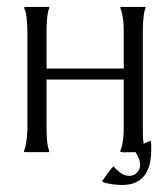

<svg xmlns="http://www.w3.org/2000/svg" viewBox="-20 -439 483 554"><path d="M114.3 -71.3Q114.3 -64.5 114.5 -55.4Q114.7 -46.4 115.5 -36.9Q116.2 -27.3 117.7 -18.8Q119.1 -10.3 122.1 -3.9V-1L121.1 0H52.7Q52.2 0 51 -0.5Q49.8 -1 49.3 -1V-3.9Q52.2 -9.8 54 -18.6Q55.7 -27.3 56.9 -36.9Q58.1 -46.4 58.6 -55.7Q59.1 -64.9 59.1 -71.3V-347.7Q59.1 -353.5 58.6 -363.3Q58.1 -373 57.1 -383.8Q56.2 -394.5 54 -403.6Q51.8 -412.6 48.8 -417L52.7 -418.9H120.1L123 -417Q120.1 -412.6 118.4 -403.6Q116.7 -394.5 115.7 -383.8Q114.7 -373 114.5 -363.3Q114.3 -353.5 114.3 -347.7V-241.2H336.9V-347.7Q336.9 -354 336.7 -363.3Q336.4 -372.6 335.2 -382.3Q334 -392.1 332 -400.9Q330.1 -409.7 327.1 -415.5V-418Q327.6 -418 328.9 -418.5Q330.1 -418.9 330.6 -418.9H397.5L401.4 -417Q397.9 -413.1 396.2 -403.8Q394.5 -394.5 393.6 -384Q392.6 -373.5 392.3 -363.5Q392.1 -353.5 392.1 -347.7V-71.3Q392.1 -59.6 392.3 -47.6Q392.6 -35.6 394.5 -23.9L412.6 -32.7L414.6 -32.2Q416 -26.9 416.3 -21Q416.5 -15.1 416.5 -9.3Q416.5 12.7 412.6 31.5Q408.7 50.3 398.9 64.5Q389.2 78.6 373 86.7Q356.9 94.7 332 94.7Q326.2 94.7 318.6 94.2Q311 93.8 303 92.5Q294.9 91.3 287.6 89.6Q280.3 87.9 275.4 85.4L274.9 83.5Q277.3 80.1 281.7 73.7Q286.1 67.4 290.8 61Q295.4 54.7 299.8 49.3Q304.2 43.9 307.1 41.5L308.6 42Q316.9 52.2 328.4 60.3Q339.8 68.4 353.5 68.4Q366.7 68.4 375.5 58.8Q384.3 49.3 384.3 36.6Q384.3 26.9 380.4 17.6Q376.5 8.3 371.1 0Q362.8 0 355.2 0.2Q347.7 0.5 339.4 0.5Q336.4 0.5 333.3 0.2Q330.1 0 327.1 -1V-3.9Q330.1 -9.8 332 -18.6Q334 -27.3 335.2 -36.9Q336.4 -46.4 336.7 -55.4Q336.9 -64.5 336.9 -71.3V-209.5H114.3Z"/></svg>

Font: CAT Linz
Style: Regular
Weight: 400
Designer: Peter Wiegel
Foundry: Peter Wiegel
Version: Version 1.08